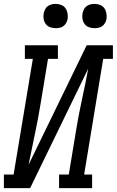

<svg xmlns="http://www.w3.org/2000/svg" viewBox="-46 -968 601 988"><path d="M-26 0V-70H24L123 -665H82V-735H252V-665H201L164 -441Q151 -360 134 -280.5Q117 -201 101 -120L400 -735H535V-665H485L387 -70H428V0H258V-70H308L345 -294Q358 -375 375.5 -454.5Q393 -534 408 -615L109 0ZM440 -823Q425 -823 411.5 -828Q398 -833 389.5 -844.5Q381 -856 378.5 -870.5Q376 -885 379 -900Q381 -910 386 -920Q391 -930 400 -936.5Q409 -943 419.5 -945.5Q430 -948 440 -948Q455 -948 469 -942.5Q483 -937 491 -925.5Q499 -914 501.5 -899.5Q504 -885 502 -870Q500 -860 494.5 -850Q489 -840 480 -833.5Q471 -827 460.5 -825Q450 -823 440 -823ZM240 -823Q225 -823 211.5 -828Q198 -833 189.5 -844.5Q181 -856 178.5 -870.5Q176 -885 179 -900Q181 -910 186 -920Q191 -930 200 -936.5Q209 -943 219.5 -945.5Q230 -948 240 -948Q255 -948 269 -942.5Q283 -937 291 -925.5Q299 -914 301.5 -899.5Q304 -885 302 -870Q300 -860 294.5 -850Q289 -840 280 -833.5Q271 -827 260.5 -825Q250 -823 240 -823Z"/></svg>

Font: Iosevka Slab
Style: Italic
Weight: 400
Italic angle: -9°
Monospace: yes
Designer: Belleve Invis
Foundry: Belleve Invis
Version: Version 11.1.0; ttfautohint (v1.8.3)